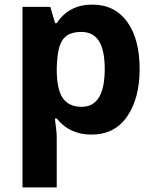

<svg xmlns="http://www.w3.org/2000/svg" viewBox="-20 -576 673 836"><path d="M78 -546H199L220 -475H227Q280 -556 382 -556Q479 -556 533.5 -481.5Q588 -407 588 -274Q588 -149 534 -69.5Q480 10 378 10Q283 10 227 -60H219Q227 0 227 19V240H78ZM436 -276Q436 -357 411 -397Q386 -437 334 -437Q294 -437 271 -421Q248 -405 238 -370Q228 -335 227 -275Q227 -188 253 -149.5Q279 -111 336 -111Q436 -111 436 -276Z"/></svg>

Font: OpenSansMMV
Style: Bold
Weight: 700
Foundry: Ascender Corporation
Version: Version 4.001